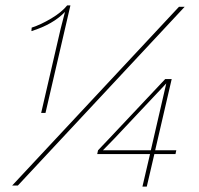

<svg xmlns="http://www.w3.org/2000/svg" viewBox="-20 -685 735 709"><path d="M132 -268 204 -579Q217 -630 220 -641Q176 -595 96 -570L97 -583Q131 -594 169.5 -617Q208 -640 228 -665H240L148 -268ZM25 0 641 -660H662L46 0ZM506 4 534 -116H339L342 -130Q368 -158 380 -170L590 -393H614L553 -130H631L628 -116H550L522 4ZM360 -130H537L594 -377L402 -173Z"/></svg>

Font: Elaine Sans Thin
Style: Italic
Weight: 250
Italic angle: -13°
Designer: Wei Huang
Foundry: Wei Huang
Version: Version 2.001;December 24, 2019;FontCreator 12.0.0.2547 64-b